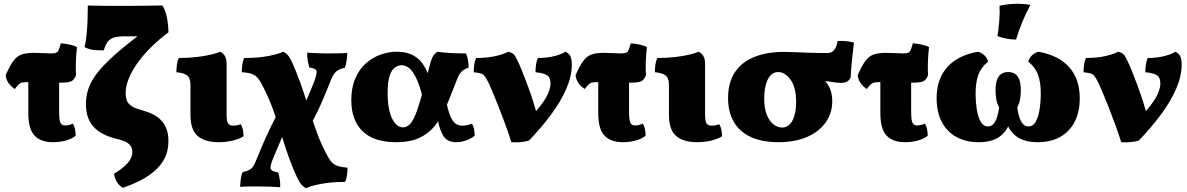

<svg xmlns="http://www.w3.org/2000/svg" viewBox="-20 -739 6246 1010"><path d="M58 -271Q37 -284 24 -303.5Q11 -323 10 -344Q31 -392 49.5 -417.5Q68 -443 93 -452Q118 -461 158 -461Q181 -461 207.5 -459.5Q234 -458 250 -458Q276 -458 283.5 -467.5Q291 -477 300 -511Q321 -510 346.5 -504.5Q372 -499 385 -491Q380 -448 379 -410Q378 -372 380 -344Q370 -317 353 -310.5Q336 -304 294 -304Q270 -304 238.5 -305Q207 -306 177.5 -306.5Q148 -307 128 -307Q108 -307 97.5 -305Q87 -303 79 -295.5Q71 -288 58 -271ZM259 9Q195 9 162 -25.5Q129 -60 129 -144V-324H291V-156Q291 -107 298 -93Q305 -79 322 -79Q343 -79 363 -89Q378 -67 378 -25Q361 -10 328.5 -0.5Q296 9 259 9Z M627 249Q608 239 595.5 219Q583 199 580 175Q626 147 651 119.5Q676 92 676 61Q676 36 662.5 22.5Q649 9 632 3Q615 -3 604 -6Q556 -17 523 -34Q490 -51 470 -74.5Q450 -98 441 -127Q432 -156 432 -192Q432 -234 445.5 -273.5Q459 -313 491.5 -355Q524 -397 582 -449Q640 -501 730 -568L750 -548H638Q602 -548 581 -542Q560 -536 547.5 -520.5Q535 -505 526 -474Q495 -474 473 -476Q451 -478 425 -491Q431 -516 435 -553Q439 -590 440.5 -631Q442 -672 442 -710Q466 -709 518 -708.5Q570 -708 630 -708Q670 -708 712 -708.5Q754 -709 787 -709.5Q820 -710 834 -710Q851 -685 858.5 -644.5Q866 -604 866 -569Q814 -530 772 -488Q730 -446 701 -404.5Q672 -363 656.5 -323.5Q641 -284 641 -249Q641 -211 657.5 -193.5Q674 -176 698 -168.5Q722 -161 746 -153Q786 -141 812.5 -120Q839 -99 852.5 -69Q866 -39 866 2Q866 56 845 95.5Q824 135 789 164Q754 193 712 213.5Q670 234 627 249Z M1130 9Q1058 9 1020 -23.5Q982 -56 982 -134V-289Q982 -312 976 -326.5Q970 -341 954 -348.5Q938 -356 908 -359Q908 -378 910.5 -398Q913 -418 921 -434Q971 -434 1014 -439Q1057 -444 1089 -451.5Q1121 -459 1137 -467Q1154 -460 1163 -444.5Q1172 -429 1172 -403V-136Q1172 -101 1180 -89.5Q1188 -78 1207 -78Q1217 -78 1227.5 -80Q1238 -82 1246 -86Q1261 -64 1261 -22Q1242 -9 1206.5 0Q1171 9 1130 9Z M1590 251Q1571 242 1557 220Q1543 198 1521 145Q1498 88 1481.5 36.5Q1465 -15 1449.5 -65Q1434 -115 1414.5 -168Q1395 -221 1365 -281Q1351 -309 1339 -325Q1327 -341 1307.5 -349Q1288 -357 1252 -359Q1252 -378 1254.5 -398Q1257 -418 1265 -434Q1339 -434 1392.5 -444.5Q1446 -455 1470 -467Q1490 -458 1503.5 -436Q1517 -414 1538 -361Q1563 -298 1580.5 -244Q1598 -190 1613.5 -140Q1629 -90 1647.5 -40Q1666 10 1694 65Q1708 93 1720.5 109Q1733 125 1752.5 132.5Q1772 140 1808 143Q1808 162 1805.5 182Q1803 202 1795 218Q1722 218 1668 228.5Q1614 239 1590 251ZM1454 246Q1434 244 1408 243Q1382 242 1350 242Q1319 242 1292.5 242Q1266 242 1243 244Q1244 224 1247 201.5Q1250 179 1257 166Q1286 160 1300.5 148.5Q1315 137 1328 103Q1342 69 1354 40Q1366 11 1378.5 -16.5Q1391 -44 1405.5 -74Q1420 -104 1439 -140L1480 -55Q1476 -46 1464 -18Q1452 10 1438 43.5Q1424 77 1413 103Q1399 140 1405 151.5Q1411 163 1443 168Q1448 182 1451.5 204Q1455 226 1454 246ZM1610 -76 1569 -161Q1587 -201 1598.5 -227Q1610 -253 1618.5 -274Q1627 -295 1636 -319Q1648 -354 1645 -366.5Q1642 -379 1607 -384Q1603 -398 1599 -420Q1595 -442 1596 -462Q1616 -461 1642.5 -459.5Q1669 -458 1700 -458Q1731 -458 1758 -458.5Q1785 -459 1807 -460Q1806 -441 1803 -418Q1800 -395 1793 -382Q1766 -377 1750 -364Q1734 -351 1721 -319Q1707 -283 1694.5 -253Q1682 -223 1670 -195.5Q1658 -168 1643.5 -139Q1629 -110 1610 -76Z M2063 9Q1947 9 1887.5 -48.5Q1828 -106 1828 -212Q1828 -278 1849 -326.5Q1870 -375 1905 -406Q1940 -437 1983 -452Q2026 -467 2069 -467Q2120 -467 2157.5 -445.5Q2195 -424 2219 -378Q2243 -332 2255 -258L2205 -220Q2187 -294 2167.5 -332Q2148 -370 2129.5 -383Q2111 -396 2093 -396Q2076 -396 2058.5 -384.5Q2041 -373 2030 -341Q2019 -309 2019 -249Q2019 -195 2029 -154.5Q2039 -114 2057.5 -91.5Q2076 -69 2100 -69Q2124 -69 2142 -92.5Q2160 -116 2176 -163.5Q2192 -211 2211 -282Q2225 -333 2233 -366Q2241 -399 2247.5 -419Q2254 -439 2262 -449.5Q2270 -460 2282 -467Q2308 -462 2350.5 -460Q2393 -458 2431 -458Q2439 -442 2442 -421.5Q2445 -401 2445 -383Q2429 -378 2418.5 -371Q2408 -364 2400.5 -353.5Q2393 -343 2386.5 -327Q2380 -311 2371 -288Q2347 -224 2323 -170Q2299 -116 2266.5 -76Q2234 -36 2185.5 -13.5Q2137 9 2063 9ZM2380 9Q2331 9 2311 -26Q2291 -61 2283 -111L2330 -193Q2341 -141 2354.5 -116.5Q2368 -92 2382.5 -85Q2397 -78 2411 -78Q2440 -78 2462 -89Q2477 -67 2477 -25Q2457 -9 2431 0Q2405 9 2380 9Z M2670 9Q2657 -33 2639 -82.5Q2621 -132 2602 -180Q2583 -228 2566.5 -266.5Q2550 -305 2539 -324Q2527 -346 2514 -351Q2501 -356 2472 -359Q2472 -378 2474.5 -398Q2477 -418 2485 -434Q2544 -434 2589 -444.5Q2634 -455 2653 -467Q2671 -463 2680 -455.5Q2689 -448 2700 -425Q2712 -401 2727 -364Q2742 -327 2757.5 -284.5Q2773 -242 2786.5 -199.5Q2800 -157 2808 -121H2770Q2832 -188 2854 -228.5Q2876 -269 2876 -300Q2876 -331 2858 -343Q2840 -355 2797 -359Q2797 -378 2799.5 -398Q2802 -418 2810 -434Q2860 -434 2899 -444.5Q2938 -455 2954 -467Q2974 -458 2981 -442Q2988 -426 2988 -399Q2988 -339 2959.5 -273Q2931 -207 2880.5 -138.5Q2830 -70 2763 0Q2747 6 2720.5 8.5Q2694 11 2670 9Z M3056 -271Q3035 -284 3022 -303.5Q3009 -323 3008 -344Q3029 -392 3047.5 -417.5Q3066 -443 3091 -452Q3116 -461 3156 -461Q3179 -461 3205.5 -459.5Q3232 -458 3248 -458Q3274 -458 3281.5 -467.5Q3289 -477 3298 -511Q3319 -510 3344.5 -504.5Q3370 -499 3383 -491Q3378 -448 3377 -410Q3376 -372 3378 -344Q3368 -317 3351 -310.5Q3334 -304 3292 -304Q3268 -304 3236.5 -305Q3205 -306 3175.5 -306.5Q3146 -307 3126 -307Q3106 -307 3095.5 -305Q3085 -303 3077 -295.5Q3069 -288 3056 -271ZM3257 9Q3193 9 3160 -25.5Q3127 -60 3127 -144V-324H3289V-156Q3289 -107 3296 -93Q3303 -79 3320 -79Q3341 -79 3361 -89Q3376 -67 3376 -25Q3359 -10 3326.5 -0.5Q3294 9 3257 9Z M3647 9Q3575 9 3537 -23.5Q3499 -56 3499 -134V-289Q3499 -312 3493 -326.5Q3487 -341 3471 -348.5Q3455 -356 3425 -359Q3425 -378 3427.5 -398Q3430 -418 3438 -434Q3488 -434 3531 -439Q3574 -444 3606 -451.5Q3638 -459 3654 -467Q3671 -460 3680 -444.5Q3689 -429 3689 -403V-136Q3689 -101 3697 -89.5Q3705 -78 3724 -78Q3734 -78 3744.5 -80Q3755 -82 3763 -86Q3778 -64 3778 -22Q3759 -9 3723.5 0Q3688 9 3647 9Z M4074 9Q3987 9 3928 -19Q3869 -47 3839.5 -99Q3810 -151 3810 -223Q3810 -306 3846.5 -360Q3883 -414 3949.5 -440Q4016 -466 4104 -466Q4129 -466 4162 -464.5Q4195 -463 4237.5 -461.5Q4280 -460 4333 -460Q4356 -460 4369 -477.5Q4382 -495 4386 -523Q4407 -525 4430.5 -522.5Q4454 -520 4472 -515Q4468 -478 4462.5 -429Q4457 -380 4455 -333Q4449 -317 4436 -310Q4423 -303 4404 -303Q4382 -303 4351.5 -308.5Q4321 -314 4277 -314L4260 -364Q4284 -348 4306.5 -327.5Q4329 -307 4343.5 -278Q4358 -249 4358 -206Q4358 -145 4324 -96Q4290 -47 4226.5 -19Q4163 9 4074 9ZM4093 -68Q4129 -68 4148.5 -105Q4168 -142 4168 -201Q4168 -280 4138.5 -320Q4109 -360 4074 -360Q4038 -360 4019 -321Q4000 -282 4000 -222Q4000 -167 4014.5 -133Q4029 -99 4050.5 -83.5Q4072 -68 4093 -68Z M4540 -271Q4519 -284 4506 -303.5Q4493 -323 4492 -344Q4513 -392 4531.5 -417.5Q4550 -443 4575 -452Q4600 -461 4640 -461Q4663 -461 4689.5 -459.5Q4716 -458 4732 -458Q4758 -458 4765.5 -467.5Q4773 -477 4782 -511Q4803 -510 4828.5 -504.5Q4854 -499 4867 -491Q4862 -448 4861 -410Q4860 -372 4862 -344Q4852 -317 4835 -310.5Q4818 -304 4776 -304Q4752 -304 4720.5 -305Q4689 -306 4659.5 -306.5Q4630 -307 4610 -307Q4590 -307 4579.5 -305Q4569 -303 4561 -295.5Q4553 -288 4540 -271ZM4741 9Q4677 9 4644 -25.5Q4611 -60 4611 -144V-324H4773V-156Q4773 -107 4780 -93Q4787 -79 4804 -79Q4825 -79 4845 -89Q4860 -67 4860 -25Q4843 -10 4810.5 -0.5Q4778 9 4741 9Z M5128 9Q5060 9 5010 -19Q4960 -47 4933.5 -99Q4907 -151 4907 -222Q4907 -323 4962.5 -385.5Q5018 -448 5125 -467Q5166 -454 5178 -415Q5140 -384 5126 -344.5Q5112 -305 5112 -245Q5112 -205 5118 -165.5Q5124 -126 5138 -100Q5152 -74 5177 -74Q5196 -74 5208 -89.5Q5220 -105 5226.5 -128Q5233 -151 5236 -174Q5225 -194 5221 -216.5Q5217 -239 5217 -263Q5217 -297 5224.5 -318.5Q5232 -340 5247 -350Q5262 -360 5283 -360Q5305 -360 5320 -350Q5335 -340 5342.5 -318.5Q5350 -297 5350 -263Q5350 -239 5346 -216.5Q5342 -194 5331 -174Q5334 -151 5340.5 -128Q5347 -105 5359 -89.5Q5371 -74 5390 -74Q5415 -74 5429 -100Q5443 -126 5449 -165.5Q5455 -205 5455 -245Q5455 -305 5441 -344.5Q5427 -384 5389 -415Q5401 -454 5442 -467Q5549 -448 5604.5 -385.5Q5660 -323 5660 -222Q5660 -151 5633.5 -99Q5607 -47 5557.5 -19Q5508 9 5439 9Q5371 9 5331 -18.5Q5291 -46 5274 -97Q5257 -148 5257 -217H5310Q5310 -148 5293 -97Q5276 -46 5236 -18.5Q5196 9 5128 9ZM5325 -531Q5296 -531 5272.5 -536Q5249 -541 5227 -549Q5233 -584 5236.5 -629Q5240 -674 5238 -709Q5261 -714 5285 -716.5Q5309 -719 5332 -719Q5372 -719 5400 -713Q5375 -666 5356.5 -620.5Q5338 -575 5325 -531Z M5878 9Q5865 -33 5847 -82.5Q5829 -132 5810 -180Q5791 -228 5774.5 -266.5Q5758 -305 5747 -324Q5735 -346 5722 -351Q5709 -356 5680 -359Q5680 -378 5682.5 -398Q5685 -418 5693 -434Q5752 -434 5797 -444.5Q5842 -455 5861 -467Q5879 -463 5888 -455.5Q5897 -448 5908 -425Q5920 -401 5935 -364Q5950 -327 5965.5 -284.5Q5981 -242 5994.5 -199.5Q6008 -157 6016 -121H5978Q6040 -188 6062 -228.5Q6084 -269 6084 -300Q6084 -331 6066 -343Q6048 -355 6005 -359Q6005 -378 6007.5 -398Q6010 -418 6018 -434Q6068 -434 6107 -444.5Q6146 -455 6162 -467Q6182 -458 6189 -442Q6196 -426 6196 -399Q6196 -339 6167.5 -273Q6139 -207 6088.5 -138.5Q6038 -70 5971 0Q5955 6 5928.5 8.5Q5902 11 5878 9Z"/></svg>

Font: Vollkorn Black
Style: Regular
Weight: 900
Designer: Friedrich Althausen
Foundry: Friedrich Althausen
Version: Version 5.000